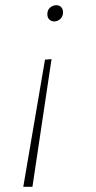

<svg xmlns="http://www.w3.org/2000/svg" viewBox="-20 -484 367 734"><path d="M195 -464Q208 -464 214.5 -456Q221 -448 221 -437Q221 -421 210.5 -411.5Q200 -402 187 -402Q177 -402 169 -409Q161 -416 161 -430Q161 -446 171.5 -455Q182 -464 195 -464ZM177 -258 104 230H69L152 -256Z"/></svg>

Font: Bitter ExtraLight
Style: Italic
Weight: 200
Italic angle: -9°
Designer: Sol Matas, and Bitter project Authors
Foundry: Sol Matas
Version: Version 2.001